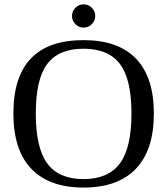

<svg xmlns="http://www.w3.org/2000/svg" viewBox="-20 -845 762 875"><path d="M143.1 -328.1Q143.1 -170.4 195.8 -99.6Q248.5 -28.8 360.8 -28.8Q472.7 -28.8 525.9 -99.6Q579.1 -170.4 579.1 -328.1Q579.1 -484.9 526.1 -554Q473.1 -623 360.8 -623Q248 -623 195.6 -554Q143.1 -484.9 143.1 -328.1ZM41 -328.1Q41 -662.1 360.8 -662.1Q519 -662.1 600.1 -577.4Q681.2 -492.7 681.2 -328.1Q681.2 -161.1 599.1 -75.7Q517.1 9.8 360.8 9.8Q205.1 9.8 123 -75.4Q41 -160.6 41 -328.1ZM414.1 -772Q414.1 -750.5 398.4 -734.9Q382.8 -719.2 360.8 -719.2Q339.4 -719.2 323.7 -734.9Q308.1 -750.5 308.1 -772Q308.1 -793.9 323.7 -809.6Q339.4 -825.2 360.8 -825.2Q382.8 -825.2 398.4 -809.6Q414.1 -793.9 414.1 -772Z"/></svg>

Font: Liberation Serif
Style: Regular
Weight: 400
Designer: Steve Matteson
Foundry: Ascender Corporation
Version: Version 2.1.5